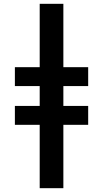

<svg xmlns="http://www.w3.org/2000/svg" viewBox="-20 -843 540 1006"><path d="M188 143V-189H58V-288H188V-392H58V-491H188V-823H312V-491H442V-392H312V-288H442V-189H312V143Z"/></svg>

Font: Iosevka Curly Extrabold
Style: Regular
Weight: 800
Monospace: yes
Designer: Belleve Invis
Foundry: Belleve Invis
Version: Version 22.1.2; ttfautohint (v1.8.4)